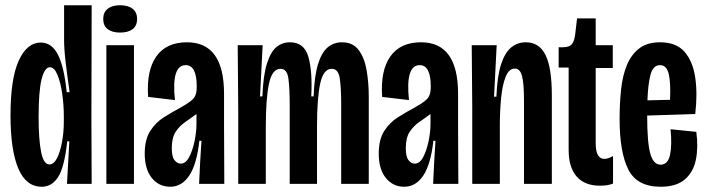

<svg xmlns="http://www.w3.org/2000/svg" viewBox="-20 -700 2692 731"><path d="M139 11Q79 11 49.5 -59Q20 -129 20 -261Q20 -401 51.5 -469.5Q83 -538 135 -538Q177 -538 200.5 -492Q224 -446 234 -349H245Q236 -412 230 -462.5Q224 -513 224 -549V-680H329L328 -251L329 0H235L244 -162H236Q225 -62 201 -25.5Q177 11 139 11ZM168 -74Q185 -74 197 -97.5Q209 -121 216 -158.5Q223 -196 223 -237V-258Q223 -299 217 -342Q211 -385 199 -414.5Q187 -444 170 -444Q150 -444 138.5 -399Q127 -354 127 -254Q127 -169 136.5 -121.5Q146 -74 168 -74Z M385 0V-528H490V0ZM437 -576Q407 -576 390 -589Q373 -602 373 -628Q373 -653 390 -666.5Q407 -680 437 -680Q468 -680 485 -666.5Q502 -653 502 -628Q502 -602 485 -589Q468 -576 437 -576Z M628 11Q585 11 558 -22.5Q531 -56 531 -115Q531 -169 552 -201.5Q573 -234 604 -253.5Q635 -273 665 -289Q692 -304 706 -315Q720 -326 724.5 -338.5Q729 -351 729 -371Q729 -452 687 -452Q632 -452 646 -319L544 -331Q537 -431 575 -485Q613 -539 692 -539Q833 -539 833 -343V-222Q833 -166 833.5 -110.5Q834 -55 834 0H738Q740 -41 742 -82Q744 -123 747 -164H739Q729 -74 700.5 -31.5Q672 11 628 11ZM668 -77Q687 -77 700 -101.5Q713 -126 720.5 -161.5Q728 -197 728 -228V-266Q708 -251 686 -236Q664 -221 649 -198.5Q634 -176 634 -136Q634 -103 644.5 -90Q655 -77 668 -77Z M887 0V-285L885 -528H980L970 -333H979Q982 -412 996 -457Q1010 -502 1032 -520.5Q1054 -539 1084 -539Q1138 -539 1154 -484Q1170 -429 1165 -333H1174Q1177 -412 1191 -456.5Q1205 -501 1228 -520Q1251 -539 1282 -539Q1324 -539 1346 -509Q1368 -479 1376 -431.5Q1384 -384 1384 -332V0H1279V-304Q1279 -366 1273.5 -402Q1268 -438 1243 -438Q1211 -438 1199 -381.5Q1187 -325 1187 -221V0H1083V-300Q1083 -364 1078 -401Q1073 -438 1048 -438Q1016 -438 1004 -381Q992 -324 992 -217V0Z M1519 11Q1476 11 1449 -22.5Q1422 -56 1422 -115Q1422 -169 1443 -201.5Q1464 -234 1495 -253.5Q1526 -273 1556 -289Q1583 -304 1597 -315Q1611 -326 1615.5 -338.5Q1620 -351 1620 -371Q1620 -452 1578 -452Q1523 -452 1537 -319L1435 -331Q1428 -431 1466 -485Q1504 -539 1583 -539Q1724 -539 1724 -343V-222Q1724 -166 1724.5 -110.5Q1725 -55 1725 0H1629Q1631 -41 1633 -82Q1635 -123 1638 -164H1630Q1620 -74 1591.5 -31.5Q1563 11 1519 11ZM1559 -77Q1578 -77 1591 -101.5Q1604 -126 1611.5 -161.5Q1619 -197 1619 -228V-266Q1599 -251 1577 -236Q1555 -221 1540 -198.5Q1525 -176 1525 -136Q1525 -103 1535.5 -90Q1546 -77 1559 -77Z M1778 0V-292L1776 -528H1871L1861 -332H1870Q1873 -411 1888 -456Q1903 -501 1927 -520Q1951 -539 1982 -539Q2033 -539 2057 -490.5Q2081 -442 2081 -337V0H1975V-317Q1975 -382 1967.5 -410.5Q1960 -439 1940 -439Q1918 -439 1905.5 -408.5Q1893 -378 1888 -328Q1883 -278 1883 -221V0Z M2264 7Q2206 7 2175.5 -28Q2145 -63 2145 -129V-443H2107V-520H2121Q2148 -520 2157.5 -532Q2167 -544 2170 -570L2177 -630H2248V-528H2313V-441H2248V-156Q2248 -124 2256.5 -109.5Q2265 -95 2281 -95Q2287 -95 2295.5 -97.5Q2304 -100 2314 -106V-1Q2301 4 2288.5 5.5Q2276 7 2264 7Z M2495 11Q2405 11 2372 -55Q2339 -121 2339 -247Q2339 -305 2344.5 -358Q2350 -411 2366.5 -451.5Q2383 -492 2413.5 -515.5Q2444 -539 2493 -539Q2555 -539 2586.5 -502.5Q2618 -466 2627 -404.5Q2636 -343 2627 -266L2444 -260Q2444 -156 2456 -114.5Q2468 -73 2495 -73Q2523 -73 2531 -110.5Q2539 -148 2533 -208L2631 -198Q2639 -140 2629.5 -92.5Q2620 -45 2587.5 -17Q2555 11 2495 11ZM2493 -452Q2466 -452 2456.5 -415Q2447 -378 2445 -318L2531 -320Q2534 -385 2526 -418.5Q2518 -452 2493 -452Z"/></svg>

Font: Bricolage Grotesque 96pt Condensed Medium
Style: Regular
Weight: 500
Width: 3
Designer: Mathieu Triay
Foundry: Atelier Triay
Version: Version 1.001; ttfautohint (v1.8.4.7-5d5b);gftools[0.9.33.de